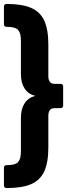

<svg xmlns="http://www.w3.org/2000/svg" viewBox="-21 -764 349 973"><path d="M13 189Q-1 189 -1 175V87Q-1 73 13 73Q57 73 71 57Q85 41 85 3V-168Q85 -212 104 -241Q123 -270 159 -278Q123 -286 104 -315Q85 -344 85 -387V-558Q85 -596 71 -612Q57 -628 13 -628Q-1 -628 -1 -642V-730Q-1 -744 13 -744Q89 -744 135.5 -724.5Q182 -705 203 -660Q224 -615 224 -538V-378Q224 -339 256 -339H285Q299 -339 299 -325V-230Q299 -216 285 -216H256Q224 -216 224 -177V-17Q224 60 203 105Q182 150 136 169.5Q90 189 13 189Z"/></svg>

Font: Sofia Sans Semi Condensed Black
Style: Regular
Weight: 900
Designer: Botio Nikoltchev, Ani Petrova
Foundry: lettersoup
Version: Version 4.100; ttfautohint (v1.8.4.7-5d5b)